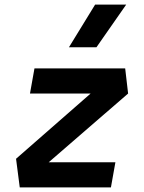

<svg xmlns="http://www.w3.org/2000/svg" viewBox="-20 -815 626 835"><path d="M537.1 -408.2 191.9 -109.4H481.9L462.4 0H65.9L49.8 -124.5L374 -408.2H110.4L129.9 -517.6H524.4ZM279.8 -609.4 393.6 -794.9H528.8L399.4 -609.4Z"/></svg>

Font: CaskaydiaCove NFP SemiBold
Style: Italic
Weight: 600
Italic angle: -10°
Designer: Aaron Bell
Foundry: Saja Typeworks
Version: Version 2111.001; VTT 6.35;Nerd Fonts 3.1.1